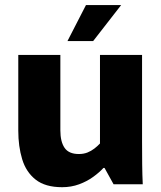

<svg xmlns="http://www.w3.org/2000/svg" viewBox="-20 -741 646 772"><path d="M229.8 11.7Q162 11.7 123.3 -18.8Q84.7 -49.3 69.1 -101Q53.5 -152.7 53.5 -215.5V-520H222.7V-216.7Q222.7 -171.3 239.7 -146.5Q256.8 -121.7 297 -121.7Q316 -121.7 331.4 -127.7Q346.8 -133.8 359.5 -143.7Q372.2 -153.5 382 -164V-520H551.2V-172.5Q551.2 -123.2 551.7 -80.2Q552.2 -37.2 554 0H436.7L400.3 -65.8H396Q379.5 -47.8 354.7 -29.8Q329.8 -11.7 298.1 0Q266.3 11.7 229.8 11.7ZM251.2 -575.8 325.7 -720.7H467.2L354.5 -575.8Z"/></svg>

Font: Murecho Thin
Style: Regular
Weight: 100
Designer: Neil Summerour
Foundry: Positype
Version: Version 1.010